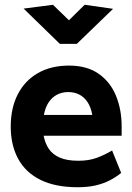

<svg xmlns="http://www.w3.org/2000/svg" viewBox="-20 -773 555 805"><path d="M490 -204V-244Q490 -313 466.5 -371Q443 -429 394 -463.5Q345 -498 269 -498Q194 -498 139 -466.5Q84 -435 54.5 -377.5Q25 -320 25 -242Q25 -165 56 -107.5Q87 -50 149.5 -19Q212 12 306 12Q348 12 380.5 4.5Q413 -3 439.5 -16.5Q466 -30 488 -48L450 -142Q418 -123 385 -111Q352 -99 309 -99Q261 -99 231 -112Q201 -125 185 -148.5Q169 -172 163 -204ZM164 -291Q170 -323 184 -344Q198 -365 219 -376Q240 -387 266 -387Q292 -387 312.5 -376.5Q333 -366 347 -345Q361 -324 367 -291ZM269 -688 202 -753 79 -737 231 -589H302L454 -736L335 -753Z"/></svg>

Font: Catamaran
Style: Bold
Weight: 700
Designer: Pria Ravichandran
Version: Version 2.000